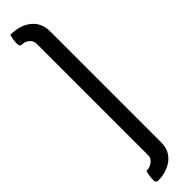

<svg xmlns="http://www.w3.org/2000/svg" viewBox="-302 -665 785 785"><g transform="rotate(-45 90.5 -272.5)"><path d="M13 137Q13 111 20 90Q40 90 55 78.5Q70 67 70 50V-595Q70 -612 57 -623.5Q44 -635 28.5 -635Q13 -635 13 -650Q13 -676 20 -697Q76 -697 110.5 -669Q145 -641 145 -591V50Q145 98 110.5 125Q76 152 26 152Q13 152 13 137Z"/></g></svg>

Font: Medula One
Style: Regular
Weight: 400
Designer: Luciano Vergara
Foundry: Luciano Vergara
Version: Version 1.002